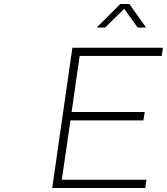

<svg xmlns="http://www.w3.org/2000/svg" viewBox="-20 -937 832 957"><path d="M240.2 0 340.8 -699.2H792L786.1 -658.2H377L336.9 -378.9H701.2L694.8 -336.9H331.1L288.1 -41H710L704.1 0ZM461.9 -799.8 579.1 -917H625L708 -799.8H666L599.1 -893.1L503.9 -799.8Z"/></svg>

Font: Trueno UltraLight
Style: Italic
Weight: 250
Designer: Julieta Ulanovsky
Foundry: Julieta Ulanovsky
Version: Version 3.001b | FøM Fix